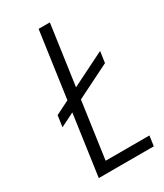

<svg xmlns="http://www.w3.org/2000/svg" viewBox="-175 -757 706 828"><g transform="rotate(-30 178.0 -343.5)"><path d="M38 -268 335 -416 343 -472 46 -324ZM64 0H338L345 -50H127L217 -687H161Z"/></g></svg>

Font: Secuela Light
Style: Italic
Weight: 300
Italic angle: -8°
Designer: Fernando Haro
Foundry: deFharo
Version: Version 1.708